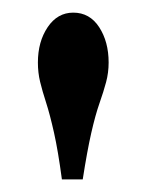

<svg xmlns="http://www.w3.org/2000/svg" viewBox="-20 -805 232 304"><path d="M78 -521Q72 -566 65.5 -595Q59 -624 53 -642.5Q47 -661 43.5 -675.5Q40 -690 40 -706Q40 -739 55.5 -762Q71 -785 96 -785Q122 -785 137 -762Q152 -739 152 -706Q152 -690 148 -675Q144 -660 137.5 -641.5Q131 -623 124.5 -594.5Q118 -566 111 -521Z"/></svg>

Font: Wittgenstein SemiBold
Style: Regular
Weight: 600
Designer: Jörg Drees
Foundry: Jörg Drees
Version: Version 1.500